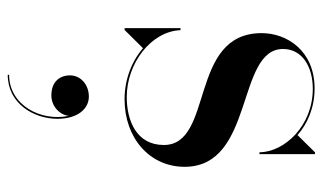

<svg xmlns="http://www.w3.org/2000/svg" viewBox="-185 -325 814 484"><g transform="rotate(90 222.0 -83.0)"><path d="M55.5 10 101.5 -36.5C134.5 -8 180.5 10 230.5 10C327 10 400.5 -52.5 400.5 -141.5C400.5 -318 103.5 -271 103.5 -389.5C103.5 -437.5 147.5 -464.5 204 -464.5C296.5 -464.5 363 -394 364 -330H368.5V-470H364L320.5 -426C291.5 -451.5 251 -469 203 -469C108 -469 63.5 -399.5 63.5 -335.5C63.5 -151 345.5 -216 345.5 -89C345.5 -20 284 4.5 224.5 4.5C139.5 4.5 59 -57 56 -131H51V10ZM170 147.5C170 173.5 186 194.5 220.5 194.5C249.5 194.5 270.5 171.5 272 150.5C287 221 245 301 168.5 301V304.5C240.5 304.5 279.5 239.5 279.5 179C279.5 128.5 254.5 100 223.5 100C193 100 170 121 170 147.5Z"/></g></svg>

Font: Bodoni* 36pt
Style: Regular
Weight: 400
Version: Version 2.3